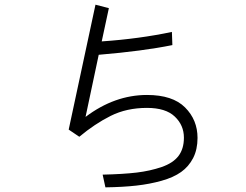

<svg xmlns="http://www.w3.org/2000/svg" viewBox="-20 -762 1040 812"><path d="M270.5 -213.9 383.8 -742.2 440.4 -727.5 410.2 -586.9Q568.4 -597.7 707 -627L709 -571.3Q584 -545.9 397.5 -530.3L341.8 -267.6Q464.8 -360.4 601.6 -360.4Q710 -360.4 762.7 -307.6Q815.4 -254.9 815.4 -178.7Q815.4 -129.9 796.9 -93.8Q778.3 -57.6 746.1 -34.7Q713.9 -11.7 663.6 2.4Q613.3 16.6 556.6 22.9Q500 29.3 425.8 30.3L414.1 -23.4Q501 -25.4 558.1 -32.2Q615.2 -39.1 663.6 -55.7Q711.9 -72.3 734.9 -102.5Q757.8 -132.8 757.8 -179.7Q757.8 -232.4 719.2 -269Q680.7 -305.7 601.6 -305.7Q515.6 -305.7 448.2 -272Q380.9 -238.3 315.4 -183.6Z"/></svg>

Font: Gothic A1 Light
Style: Regular
Weight: 300
Version: Version 2.50